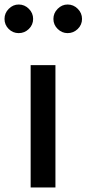

<svg xmlns="http://www.w3.org/2000/svg" viewBox="-41 -832 384 852"><path d="M42 -812Q68 -812 87 -793Q106 -774 106 -748Q106 -722 87 -703.5Q68 -685 42 -685Q16 -685 -2.5 -703.5Q-21 -722 -21 -748Q-21 -774 -2 -793Q17 -812 42 -812ZM259 -685Q234 -685 215 -703.5Q196 -722 196 -748Q196 -774 215 -793Q234 -812 259 -812Q285 -812 304 -793Q323 -774 323 -748Q323 -722 304 -703.5Q285 -685 259 -685ZM95 0V-543H205V0Z"/></svg>

Font: Martel Sans DemiBold
Style: Regular
Weight: 600
Designer: Dan Reynolds and Mathieu Réguer
Foundry: Dan Reynolds and Mathieu Réguer
Version: Version 1.001;PS 001.001;hotconv 1.0.70;makeotf.lib2.5.58329